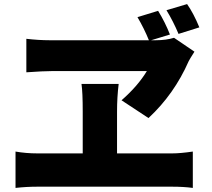

<svg xmlns="http://www.w3.org/2000/svg" viewBox="-20 -888 1040 940"><path d="M854 -722Q828 -784 795 -838L896 -868Q928 -822 956 -754ZM823 -137Q863 -137 924 -146V32Q879 26 823 26H163Q110 26 56 32V-146Q107 -137 163 -137H385V-342Q385 -436 379 -477H561Q553 -412 553 -341V-137ZM744 -691Q793 -691 832 -703L932 -635Q909 -599 904 -589Q833 -427 707 -310L575 -397Q655 -467 699 -540H234Q193 -540 109 -534V-698Q170 -691 222 -691H709Q685 -750 653 -804L754 -835Q788 -780 812 -719L720 -691Z"/></svg>

Font: KaiGen Gothic KR Heavy
Style: Heavy
Weight: 900
Designer: Ryoko NISHIZUKA  (kana & ideographs); Paul D. Hunt (Latin, Greek & Cyrillic); Wenlong ZHANG  (bopomofo); Sandoll Communi
Foundry: Adobe Systems Incorporated
Version: Version 1.002 March 28, 2018